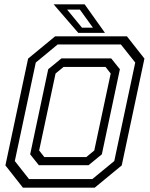

<svg xmlns="http://www.w3.org/2000/svg" viewBox="-20 -868 693 888"><path d="M86 0 5 -103 110 -597 235 -700H567L648 -597L543 -103L418 0ZM185 -141.5H379L416 -172L492 -528L468 -558.5H274L237 -528L161 -172ZM114.2 -39.8H407L508.5 -123.2L605.5 -578.8L539.2 -662.2H246.5L145.5 -578.8L48.5 -123.2ZM159.5 -104 119.5 -154.2 203 -547.8 264.2 -598H494.2L534.5 -547.8L451 -154.2L389.5 -104ZM465.5 -716H342L228 -848H371.5ZM409.8 -740 349.5 -823.5H290.5L359.2 -740Z"/></svg>

Font: Tourney Thin
Style: Italic
Weight: 100
Italic angle: -12°
Designer: Tyler Finck
Foundry: Etcetera Type Co
Version: Version 1.015